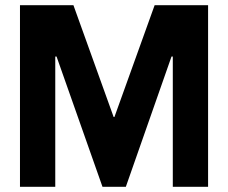

<svg xmlns="http://www.w3.org/2000/svg" viewBox="-20 -720 879 740"><path d="M57 -700H263L418 -269H421L576 -700H782V0H646V-502H641L465 0H375L198 -502H193V0H57Z"/></svg>

Font: Be Vietnam
Style: Bold
Weight: 700
Designer: Gabriel Lam
Foundry: TypeRant
Version: Version 4.000